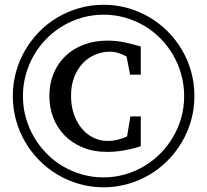

<svg xmlns="http://www.w3.org/2000/svg" viewBox="-20 -757 877 813"><path d="M576.2 -138.2Q575.2 -137.7 563.2 -133.8Q551.3 -129.9 531.7 -125.5Q512.2 -121.1 487.1 -117.4Q461.9 -113.8 434.1 -113.8Q375 -113.8 329.3 -133.1Q283.7 -152.3 252.4 -184.8Q221.2 -217.3 205.1 -260Q189 -302.7 189 -350.1Q189 -401.9 206.5 -444.8Q224.1 -487.8 256.3 -519Q288.6 -550.3 334 -567.6Q379.4 -585 435.1 -585Q474.1 -585 508.5 -577.4Q543 -569.8 576.2 -560.1V-440.9H530.8L516.1 -517.1Q504.9 -524.4 485.6 -531.2Q466.3 -538.1 444.8 -538.1Q413.1 -538.1 383.3 -525.6Q353.5 -513.2 330.8 -489.3Q308.1 -465.3 294.4 -430.9Q280.8 -396.5 280.8 -352.1Q280.8 -306.2 293.9 -270.5Q307.1 -234.9 328.6 -210.2Q350.1 -185.5 377.9 -172.9Q405.8 -160.2 435.1 -160.2Q447.3 -160.2 459.5 -161.9Q471.7 -163.6 482.4 -166.5Q493.2 -169.4 502.4 -172.9Q511.7 -176.3 518.1 -179.2L532.2 -264.2H576.2ZM759.8 -350.1Q759.8 -397.5 747.6 -441.4Q735.4 -485.4 713.4 -523.4Q691.4 -561.5 660.4 -593.3Q629.4 -625 591.3 -647.5Q553.2 -669.9 509.8 -682.4Q466.3 -694.8 418.9 -694.8Q371.6 -694.8 327.9 -682.4Q284.2 -669.9 246.3 -647.5Q208.5 -625 177.2 -593.5Q146 -562 123.8 -523.7Q101.6 -485.4 89.4 -441.4Q77.1 -397.5 77.1 -350.1Q77.1 -302.7 89.4 -259Q101.6 -215.3 123.8 -177Q146 -138.7 177 -107.2Q208 -75.7 245.8 -53.2Q283.7 -30.8 327.4 -18.3Q371.1 -5.9 418 -5.9Q464.8 -5.9 508.5 -18.3Q552.2 -30.8 590.1 -53.2Q627.9 -75.7 659.2 -107.2Q690.4 -138.7 712.9 -177Q735.4 -215.3 747.6 -259Q759.8 -302.7 759.8 -350.1ZM803.2 -351.1Q803.2 -297.9 789.6 -248.5Q775.9 -199.2 750.7 -156.2Q725.6 -113.3 690.4 -77.6Q655.3 -42 612.5 -16.8Q569.8 8.3 520.5 22.2Q471.2 36.1 418 36.1Q365.2 36.1 316.4 22.2Q267.6 8.3 224.9 -16.8Q182.1 -42 147 -77.4Q111.8 -112.8 86.7 -155.8Q61.5 -198.7 47.9 -248Q34.2 -297.4 34.2 -350.1Q34.2 -403.3 47.9 -452.6Q61.5 -502 86.7 -544.9Q111.8 -587.9 146.7 -623.3Q181.6 -658.7 224.4 -683.8Q267.1 -709 316.4 -722.9Q365.7 -736.8 418.9 -736.8Q472.7 -736.8 522 -722.7Q571.3 -708.5 614 -683.1Q656.7 -657.7 691.7 -622.3Q726.6 -586.9 751.5 -543.9Q776.4 -501 789.8 -452.1Q803.2 -403.3 803.2 -351.1Z"/></svg>

Font: Charis SIL APac
Style: Regular
Weight: 400
Foundry: SIL International
Version: Version 5.000